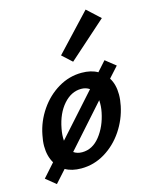

<svg xmlns="http://www.w3.org/2000/svg" viewBox="-120 -777 694 896"><g transform="rotate(-15 227.0 -329.0)"><path d="M409 -364Q430 -331 430 -282Q430 -257 424 -228Q411 -165 375 -111.5Q339 -58 286 -26Q233 6 172 6Q126 6 95 -12L42 47L-6 8L51 -56Q30 -91 30 -139Q30 -164 36 -192Q48 -255 84.5 -308.5Q121 -362 174 -393.5Q227 -425 287 -425Q333 -425 364 -407L406 -454L455 -415ZM126 -140 306 -341Q289 -353 266 -353Q218 -353 180.5 -310.5Q143 -268 130 -198Q124 -168 126 -140ZM334 -280 154 -78Q171 -66 195 -66Q245 -66 281 -111.5Q317 -157 330 -222Q336 -251 334 -280ZM216 -528 382 -705 445 -647 263 -485Z"/></g></svg>

Font: Ysabeau Semibold
Style: Italic
Weight: 600
Italic angle: -12°
Designer: Christian Thalmann (Catharsis Fonts)
Version: Version 0.003